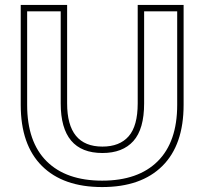

<svg xmlns="http://www.w3.org/2000/svg" viewBox="-20 -733 828 778"><path d="M90 -308Q90 -158 169 -79.5Q248 -1 394 -1Q540 -1 619 -79.5Q698 -158 698 -308V-687H564V-314Q564 -210 520.5 -161.5Q477 -113 395 -113Q226 -113 226 -314V-687H90ZM64 -713H252V-314Q252 -139 395 -139Q465 -139 501.5 -181Q538 -223 538 -314V-713H724V-308Q724 -146 638 -60.5Q552 25 394 25Q236 25 150 -60.5Q64 -146 64 -308Z"/></svg>

Font: CMG Sans Outline
Style: Outline
Weight: 700
Designer: Julieta Ulanovsky
Foundry: Julieta Ulanovsky
Version: Version 7.200